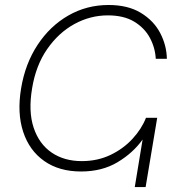

<svg xmlns="http://www.w3.org/2000/svg" viewBox="-20 -757 701 777"><path d="M308.1 -63Q219.2 -63 158.9 -105.5Q98.6 -147.9 73.7 -223.9Q48.8 -299.8 65.4 -399.4Q82 -499.5 132.1 -575.4Q182.1 -651.4 256.3 -694.1Q330.6 -736.8 419.4 -736.8Q497.6 -736.8 549.8 -705.1Q602.1 -673.3 628.2 -623.5Q654.3 -573.7 655.3 -519H610.4Q607.9 -564.5 586.2 -604.5Q564.5 -644.5 522.5 -669.7Q480.5 -694.8 416.5 -694.8Q345.2 -694.8 281 -659.7Q216.8 -624.5 170.9 -558.3Q125 -492.2 109.9 -399.4Q94.2 -306.2 116.2 -240.2Q138.2 -174.3 189 -139.6Q239.7 -105 311 -105Q374.5 -105 426.8 -129.9Q479 -154.8 516.1 -195.1Q553.2 -235.4 570.8 -280.3H616.2L569.3 0H525.4L557.1 -192.4Q518.6 -138.2 455.8 -100.6Q393.1 -63 308.1 -63Z"/></svg>

Font: Inter Display ExtraLight
Style: Italic
Weight: 200
Italic angle: -9.39999°
Designer: Rasmus Andersson
Foundry: rsms
Version: Version 4.000;git-a52131595